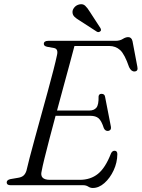

<svg xmlns="http://www.w3.org/2000/svg" viewBox="-20 -898 687 931"><path d="M382 0H31Q12.5 0 12.5 -13.5Q12.5 -25.5 30.5 -29.5L68.5 -36Q84 -38.5 93.2 -46Q102.5 -53.5 108 -69.5Q112.5 -90.5 123.5 -132.2Q134.5 -174 149.2 -228Q164 -282 180.2 -340.8Q196.5 -399.5 211.8 -455.5Q227 -511.5 238.8 -557Q250.5 -602.5 256 -629Q264 -660.5 242.5 -665L209 -671Q192.5 -674.5 192.5 -685Q192.5 -700 214 -700H539.5Q561 -700 575.2 -709Q589.5 -718 601.5 -718Q618 -718 622.5 -698.5L646 -574.5Q651 -552.5 632.5 -551.5Q616.5 -550.5 606 -572.5Q584.5 -635 562.8 -655Q541 -675 510 -675H341Q331.5 -638.5 317.8 -588Q304 -537.5 288.2 -479.2Q272.5 -421 256.5 -362H413Q436 -362 447.5 -376Q459 -390 458 -430.5Q459.5 -443 472 -443Q487.5 -443 489.5 -428.5L517.5 -285Q519.5 -273.5 515 -268.5Q510.5 -263.5 503.5 -263Q490 -262.5 483.5 -276.5Q472 -312.5 458 -324.5Q444 -336.5 417.5 -336.5H249.5Q233.5 -277 219.5 -223.5Q205.5 -170 195.5 -129.2Q185.5 -88.5 182 -68.5Q171 -26 222.5 -26H366.5Q419 -26 455 -55Q491 -84 518 -153.5Q524 -167 535.5 -167Q549 -167 549 -150.5Q548.5 -109.5 531 -72Q513.5 -34.5 486.5 -10.5Q459.5 13.5 430 13.5Q418 13.5 407.8 6.8Q397.5 0 382 0ZM415.5 -841 467.5 -761Q469 -757.5 469.8 -753.5Q470.5 -749.5 466 -746Q458 -739.5 449.5 -744.5L366 -798.5Q350.5 -807.5 341 -816.8Q331.5 -826 331.5 -840Q331.5 -851 340.5 -862Q349.5 -873 364.5 -876.5Q382 -880.5 393 -870.2Q404 -860 415.5 -841Z"/></svg>

Font: Fraunces 9pt S000 Light
Style: Italic
Weight: 300
Italic angle: -16°
Version: Version 1.000; ttfautohint (v1.8.3)